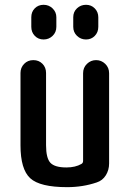

<svg xmlns="http://www.w3.org/2000/svg" viewBox="-20 -770 540 800"><path d="M259.8 9.8Q146.5 9.8 106 -27.3Q65.4 -64.5 65.4 -165V-465.8Q65.4 -488.3 80.6 -503.9Q95.7 -519.5 119.1 -519.5Q141.6 -519.5 156.7 -504.4Q171.9 -489.3 171.9 -465.8V-165Q171.9 -111.3 189.9 -91.8Q208 -72.3 256.8 -72.3Q293.9 -72.3 319.3 -86.9Q326.2 -90.8 326.2 -99.6V-464.8Q326.2 -488.3 342.3 -503.9Q358.4 -519.5 380.4 -519.5Q402.3 -519.5 418.5 -503.9Q434.6 -488.3 434.6 -464.8V-88.9Q434.6 -61.5 420.9 -39.6Q407.2 -17.6 382.8 -9.8Q325.2 9.8 259.8 9.8ZM285.2 -698.2Q285.2 -720.7 300.8 -735.4Q316.4 -750 338.4 -750Q360.4 -750 375 -734.9Q389.6 -719.7 389.6 -698.2V-658.2Q389.6 -635.7 375 -620.6Q360.4 -605.5 338.4 -605.5Q316.4 -605.5 300.8 -620.6Q285.2 -635.7 285.2 -658.2ZM110.4 -698.2Q110.4 -720.7 125 -735.4Q139.6 -750 161.6 -750Q183.6 -750 199.2 -734.9Q214.8 -719.7 214.8 -698.2V-658.2Q214.8 -635.7 199.2 -620.6Q183.6 -605.5 161.6 -605.5Q139.6 -605.5 125 -620.6Q110.4 -635.7 110.4 -658.2Z"/></svg>

Font: Rounded Mgen+ 1mn medium
Style: Regular
Weight: 500
Designer: [Source Han Sans]
Ryoko NISHIZUKA  (kana & ideographs); Paul D. Hunt (Latin, Greek & Cyrillic); Wenlong ZHANG  (bopomofo
Version: Version 1.059.20150602